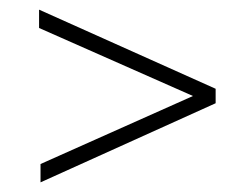

<svg xmlns="http://www.w3.org/2000/svg" viewBox="-20 -566 511 398"><path d="M64 -226 380 -367 61 -508V-546L427 -382V-352L64 -188Z"/></svg>

Font: Encode Sans Compressed
Style: Thin
Weight: 100
Designer: Pablo Impallari, Andres Torresi
Foundry: Pablo Impallari, Andres Torresi
Version: Version 1.000; ttfautohint (v1.00) -l 8 -r 50 -G 200 -x 14 -